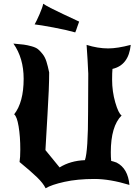

<svg xmlns="http://www.w3.org/2000/svg" viewBox="-20 -963 749 1031"><path d="M582 -535Q582 -472 599 -413Q616 -354 633 -343Q575 -285 575 -145Q575 -119 577 -99Q590 -96 606 -90Q667 -59 675 30Q570 -2 487 -2Q396 -2 326 13.5Q256 29 225 48Q212 21 179 -11Q146 -43 85 -93Q89 -117 89 -160Q89 -230 80 -284Q71 -338 56 -349Q107 -414 107 -540Q107 -651 52 -729Q88 -726 107 -723.5Q126 -721 149.5 -714.5Q173 -708 184.5 -698.5Q196 -689 209 -672.5Q222 -656 229.5 -632Q237 -608 244 -574Q244 -491 235 -347.5Q226 -204 224 -157L300 -64Q358 -100 436 -103Q453 -150 453 -364Q453 -492 454 -567Q451 -639 445 -722Q505 -703 561 -703Q610 -703 682 -722Q671 -613 584 -593Q582 -573 582 -535ZM405 -847Q400 -835 394.5 -817.5Q389 -800 384 -789Q339 -802 267 -815.5Q195 -829 166 -832Q176 -849 192.5 -887Q209 -925 212 -943Q238 -925 318.5 -887.5Q399 -850 405 -847Z"/></svg>

Font: NewRocker
Style: Regular
Weight: 400
Designer: Pablo Impallari, Brenda Gallo, Rodrigo Fuenzalida
Foundry: Pablo Impallari, Brenda Gallo, Rodrigo Fuenzalida
Version: Version 1.000